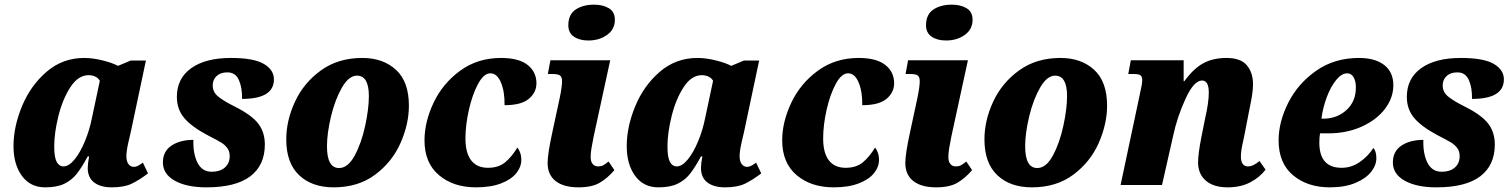

<svg xmlns="http://www.w3.org/2000/svg" viewBox="-20 -795 6497 825"><path d="M38 -167Q38 -250 74.5 -338.5Q111 -427 180 -486.5Q249 -546 342 -546Q378 -546 420.5 -535.5Q463 -525 487 -512L542 -535H607L542 -228Q540 -221 531.5 -183Q523 -145 523 -124Q523 -102 532 -90Q541 -78 555 -78Q563 -78 570.5 -81.5Q578 -85 583.5 -89Q589 -93 594 -96L616 -50Q578 -21 545.5 -5.5Q513 10 460 10Q412 10 384.5 -11Q357 -32 357 -73Q357 -92 363 -123H357Q330 -73 308.5 -46.5Q287 -20 255.5 -5Q224 10 174 10Q110 10 74 -39.5Q38 -89 38 -167ZM375 -288 409 -448Q402 -460 389 -466Q376 -472 361 -472Q316 -472 282.5 -420.5Q249 -369 231 -296.5Q213 -224 213 -166Q213 -119 223.5 -99.5Q234 -80 253 -80Q276 -80 300.5 -110Q325 -140 345 -188.5Q365 -237 375 -288Z M680 -97Q680 -145 717 -169.5Q754 -194 811 -194Q809 -135 828.5 -96Q848 -57 890 -57Q925 -57 946 -75Q967 -93 967 -124Q967 -145 956.5 -159Q946 -173 930.5 -182.5Q915 -192 872 -214Q804 -250 772 -287.5Q740 -325 740 -379Q740 -458 801.5 -502Q863 -546 972 -546Q1070 -546 1113.5 -520.5Q1157 -495 1157 -454Q1157 -370 1020 -370Q1021 -418 1006.5 -451Q992 -484 957 -484Q927 -484 910.5 -468Q894 -452 894 -428Q894 -400 916.5 -381Q939 -362 989 -337Q1061 -301 1089.5 -264Q1118 -227 1118 -174Q1118 -85 1055.5 -37.5Q993 10 867 10Q782 10 731 -18.5Q680 -47 680 -97Z M1210 -196Q1210 -277 1247.5 -358Q1285 -439 1359 -492.5Q1433 -546 1537 -546Q1626 -546 1681.5 -495Q1737 -444 1737 -341Q1737 -262 1701 -180.5Q1665 -99 1592 -44.5Q1519 10 1414 10Q1320 10 1265 -42.5Q1210 -95 1210 -196ZM1565 -382Q1565 -470 1514 -470Q1479 -470 1449.5 -419Q1420 -368 1402.5 -295.5Q1385 -223 1385 -166Q1385 -73 1437 -73Q1475 -73 1504 -126.5Q1533 -180 1549 -254Q1565 -328 1565 -382Z M1804 -192Q1804 -271 1843 -353.5Q1882 -436 1957 -491Q2032 -546 2133 -546Q2209 -546 2247 -516Q2285 -486 2285 -437Q2285 -398 2252.5 -370.5Q2220 -343 2148 -343Q2149 -401 2132.5 -440.5Q2116 -480 2087 -480Q2059 -480 2034.5 -435Q2010 -390 1995 -324Q1980 -258 1980 -200Q1980 -138 2004.5 -106Q2029 -74 2077 -74Q2122 -74 2150.5 -97.5Q2179 -121 2203 -161Q2210 -153 2215 -139Q2220 -125 2220 -108Q2220 -78 2198.5 -51Q2177 -24 2133 -7Q2089 10 2025 10Q1928 10 1866 -42.5Q1804 -95 1804 -192Z M2422 -686Q2422 -733 2453.5 -754Q2485 -775 2533 -775Q2571 -775 2596.5 -759.5Q2622 -744 2622 -710Q2622 -669 2588.5 -645Q2555 -621 2508 -621Q2470 -621 2446 -637.5Q2422 -654 2422 -686ZM2333 -95Q2333 -134 2354 -230L2385 -374Q2395 -422 2395 -446Q2395 -464 2386.5 -470.5Q2378 -477 2354 -477H2334L2345 -536H2602L2531 -209Q2525 -180 2521.5 -158.5Q2518 -137 2518 -120Q2518 -101 2526.5 -90.5Q2535 -80 2550 -80Q2563 -80 2571.5 -84.5Q2580 -89 2595 -101L2620 -64Q2590 -29 2556.5 -9.5Q2523 10 2466 10Q2402 10 2367.5 -17Q2333 -44 2333 -95Z M2673 -167Q2673 -250 2709.5 -338.5Q2746 -427 2815 -486.5Q2884 -546 2977 -546Q3013 -546 3055.5 -535.5Q3098 -525 3122 -512L3177 -535H3242L3177 -228Q3175 -221 3166.5 -183Q3158 -145 3158 -124Q3158 -102 3167 -90Q3176 -78 3190 -78Q3198 -78 3205.5 -81.5Q3213 -85 3218.5 -89Q3224 -93 3229 -96L3251 -50Q3213 -21 3180.5 -5.5Q3148 10 3095 10Q3047 10 3019.5 -11Q2992 -32 2992 -73Q2992 -92 2998 -123H2992Q2965 -73 2943.5 -46.5Q2922 -20 2890.5 -5Q2859 10 2809 10Q2745 10 2709 -39.5Q2673 -89 2673 -167ZM3010 -288 3044 -448Q3037 -460 3024 -466Q3011 -472 2996 -472Q2951 -472 2917.5 -420.5Q2884 -369 2866 -296.5Q2848 -224 2848 -166Q2848 -119 2858.5 -99.5Q2869 -80 2888 -80Q2911 -80 2935.5 -110Q2960 -140 2980 -188.5Q3000 -237 3010 -288Z M3341 -192Q3341 -271 3380 -353.5Q3419 -436 3494 -491Q3569 -546 3670 -546Q3746 -546 3784 -516Q3822 -486 3822 -437Q3822 -398 3789.5 -370.5Q3757 -343 3685 -343Q3686 -401 3669.5 -440.5Q3653 -480 3624 -480Q3596 -480 3571.5 -435Q3547 -390 3532 -324Q3517 -258 3517 -200Q3517 -138 3541.5 -106Q3566 -74 3614 -74Q3659 -74 3687.5 -97.5Q3716 -121 3740 -161Q3747 -153 3752 -139Q3757 -125 3757 -108Q3757 -78 3735.5 -51Q3714 -24 3670 -7Q3626 10 3562 10Q3465 10 3403 -42.5Q3341 -95 3341 -192Z M3959 -686Q3959 -733 3990.5 -754Q4022 -775 4070 -775Q4108 -775 4133.5 -759.5Q4159 -744 4159 -710Q4159 -669 4125.5 -645Q4092 -621 4045 -621Q4007 -621 3983 -637.5Q3959 -654 3959 -686ZM3870 -95Q3870 -134 3891 -230L3922 -374Q3932 -422 3932 -446Q3932 -464 3923.5 -470.5Q3915 -477 3891 -477H3871L3882 -536H4139L4068 -209Q4062 -180 4058.5 -158.5Q4055 -137 4055 -120Q4055 -101 4063.5 -90.5Q4072 -80 4087 -80Q4100 -80 4108.5 -84.5Q4117 -89 4132 -101L4157 -64Q4127 -29 4093.5 -9.5Q4060 10 4003 10Q3939 10 3904.5 -17Q3870 -44 3870 -95Z M4210 -196Q4210 -277 4247.5 -358Q4285 -439 4359 -492.5Q4433 -546 4537 -546Q4626 -546 4681.5 -495Q4737 -444 4737 -341Q4737 -262 4701 -180.5Q4665 -99 4592 -44.5Q4519 10 4414 10Q4320 10 4265 -42.5Q4210 -95 4210 -196ZM4565 -382Q4565 -470 4514 -470Q4479 -470 4449.5 -419Q4420 -368 4402.5 -295.5Q4385 -223 4385 -166Q4385 -73 4437 -73Q4475 -73 4504 -126.5Q4533 -180 4549 -254Q4565 -328 4565 -382Z M5128 -98Q5128 -133 5142 -205L5158 -285Q5174 -354 5174 -397Q5174 -449 5145 -449Q5110 -449 5074 -370.5Q5038 -292 5021 -212L4973 0H4795L4879 -396Q4888 -434 4888 -451Q4888 -465 4881 -471Q4874 -477 4852 -477H4828L4839 -536H5066V-446H5069Q5108 -500 5150 -523Q5192 -546 5250 -546Q5311 -546 5337.5 -514.5Q5364 -483 5364 -433Q5364 -404 5356 -362.5Q5348 -321 5346 -312L5327 -214Q5326 -208 5319 -176.5Q5312 -145 5312 -121Q5312 -101 5320 -90.5Q5328 -80 5342 -80Q5354 -80 5365.5 -85.5Q5377 -91 5392 -103L5418 -66Q5393 -33 5352 -11.5Q5311 10 5255 10Q5195 10 5161.5 -18.5Q5128 -47 5128 -98Z M5474 -192Q5474 -271 5515.5 -353.5Q5557 -436 5635.5 -491Q5714 -546 5819 -546Q5889 -546 5928 -515.5Q5967 -485 5967 -429Q5967 -374 5930.5 -326.5Q5894 -279 5830 -250.5Q5766 -222 5688 -222H5652Q5649 -204 5649 -182Q5649 -74 5745 -74Q5787 -74 5823 -99Q5859 -124 5881 -159Q5894 -146 5894 -115Q5894 -85 5871.5 -56.5Q5849 -28 5804 -9Q5759 10 5694 10Q5598 10 5536 -42Q5474 -94 5474 -192ZM5665 -285Q5725 -285 5765.5 -322Q5806 -359 5806 -419Q5806 -447 5796 -463.5Q5786 -480 5769 -480Q5745 -480 5721.5 -451.5Q5698 -423 5681 -377.5Q5664 -332 5658 -285Z M5965 -97Q5965 -145 6002 -169.5Q6039 -194 6096 -194Q6094 -135 6113.5 -96Q6133 -57 6175 -57Q6210 -57 6231 -75Q6252 -93 6252 -124Q6252 -145 6241.5 -159Q6231 -173 6215.5 -182.5Q6200 -192 6157 -214Q6089 -250 6057 -287.5Q6025 -325 6025 -379Q6025 -458 6086.5 -502Q6148 -546 6257 -546Q6355 -546 6398.5 -520.5Q6442 -495 6442 -454Q6442 -370 6305 -370Q6306 -418 6291.5 -451Q6277 -484 6242 -484Q6212 -484 6195.5 -468Q6179 -452 6179 -428Q6179 -400 6201.5 -381Q6224 -362 6274 -337Q6346 -301 6374.5 -264Q6403 -227 6403 -174Q6403 -85 6340.5 -37.5Q6278 10 6152 10Q6067 10 6016 -18.5Q5965 -47 5965 -97Z"/></svg>

Font: Noto Serif NarrowBlack
Style: Italic
Weight: 900
Width: 4
Italic angle: -12°
Designer: Monotype Design Team
Foundry: Monotype Imaging Inc.
Version: Version 1.001